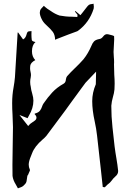

<svg xmlns="http://www.w3.org/2000/svg" viewBox="-20 -947 705 1041"><path d="M77.1 74.2Q72.3 64.5 66.4 54.7Q50.8 29.8 47.9 6.8L47.4 -53.7Q47.4 -104.5 48.8 -154.8Q50.3 -205.1 50.3 -257.3Q49.8 -291.5 47.9 -325.2Q45.9 -356.4 45.9 -387.7Q45.9 -432.6 53.7 -474.1Q58.6 -501 61 -528.3Q64 -570.8 75.7 -770.5H78.6Q96.7 -746.1 105 -733.4L109.9 -736.3Q119.6 -743.7 124 -760.3Q126 -769 129.6 -773.7Q133.3 -778.3 150.9 -778.3L150.4 -759.8Q150.4 -745.1 152.3 -730Q154.8 -722.2 172.4 -719.2Q153.3 -702.6 153.3 -668.9Q153.3 -639.6 171.4 -621.1Q146.5 -607.9 144 -590.8Q143.1 -584 143.1 -577.1Q143.1 -567.4 145.5 -557.9Q147.9 -548.3 147.9 -539.6Q147.9 -532.7 146.5 -526.9Q143.6 -514.6 143.6 -502.4Q143.6 -488.8 147 -475.6V-475.1Q148.4 -460 154.8 -439Q161.1 -418 161.1 -401.4Q161.1 -360.4 136.7 -319.8L129.4 -306.2L85.4 -323.7L132.8 -263.7Q142.6 -276.4 155.3 -283.7Q163.6 -288.6 170.7 -294.7Q177.7 -300.8 177.7 -309.6Q177.7 -318.4 168 -327.6L168.5 -331.1Q189 -336.4 196.8 -347.2Q204.6 -357.9 208 -369.1Q210.9 -378.4 215.8 -385.7Q237.8 -418 262.9 -445.3Q288.1 -472.7 325.7 -493.7Q336.4 -500 337.4 -517.1Q338.9 -526.9 343.3 -533.2Q363.3 -555.7 385.3 -576.7Q410.2 -600.1 432.6 -625.5Q458 -657.2 476.1 -699.7Q481 -712.9 489.7 -722.4Q498.5 -731.9 520.5 -735.8Q530.3 -737.3 539.6 -749.5Q548.8 -761.7 560.1 -761.7Q563.5 -761.7 567.9 -760.7Q592.8 -755.4 598.6 -751L599.1 -732.9Q599.1 -717.8 595.7 -665.5Q595.7 -650.9 597.2 -637.2Q598.6 -625.5 598.6 -608.4L598.1 -598.1Q598.1 -569.3 599.6 -541Q601.6 -517.1 601.6 -493.7Q601.6 -477.5 600.6 -461.9Q598.6 -441.4 592.3 -420.9Q585.4 -397.5 583.5 -373.5Q583.5 -314.9 589.8 -257.8Q591.3 -246.6 592.3 -234.9Q600.6 -147.5 611.3 -87.4Q617.2 -53.7 620.6 -20Q620.6 -2.4 606 9.3Q593.3 20.5 585.9 31.5Q578.6 42.5 562.5 54.2Q559.1 56.6 555.7 61Q552.2 65.4 548.3 68.4Q546.4 68.4 544.9 67.9L537.1 66.9L527.8 -19.5L506.3 -211.4Q502 -250 493.7 -287.6Q480 -349.1 480 -398.9Q480 -444.3 499.5 -490.2L501 -558.6L443.8 -498.5Q428.2 -476.6 425.8 -474.1L368.2 -395.5Q368.2 -393.1 231.4 -210.4Q221.7 -199.2 211.9 -191.4Q167.5 -153.3 153.8 -115.7L148.4 -102.1Q135.7 -72.3 135.7 -54.2Q135.7 -41 141.6 -27.8Q142.6 -26.9 142.6 -24.9Q142.1 -21 137.2 -11.2L132.8 -0.5L132.3 0.5Q127.9 4.9 127.9 9.3Q126 26.9 123.8 36.4Q121.6 45.9 115.7 51.3Q112.8 53.7 110.8 56.2Q108.9 58.6 106 61Q98.6 67.4 77.1 74.2ZM278.8 -731.4Q278.3 -757.3 266.6 -773.9Q256.8 -787.6 227.1 -814.9Q213.4 -827.6 205.6 -844.2Q195.8 -864.7 195.8 -878.4Q195.8 -881.3 197.5 -889.6Q199.2 -897.9 217.8 -915.5L224.6 -909.2Q231 -903.3 236.8 -899.4Q246.1 -894 254.9 -887.7Q277.8 -871.1 302.7 -862.8Q335.9 -856.4 370.1 -856.4Q384.8 -856 399.4 -855L400.4 -866.7L386.2 -884.3L388.2 -887.2V-887.7Q399.4 -879.4 416 -864.7L427.2 -878.4Q446.8 -903.3 449.2 -906.7Q455.1 -915 462.4 -920.9Q469.7 -924.8 479.5 -925.3L487.3 -926.8Q487.3 -922.4 488 -918.2Q488.8 -914.1 488.8 -910.2Q488.8 -904.8 487.8 -899.9Q464.4 -825.2 403.3 -780.3Q399.4 -777.3 394.3 -775.9Q389.2 -774.4 350.6 -759.8L288.6 -735.8Z"/></svg>

Font: Unutterable
Style: Regular
Weight: 400
Designer: GGBotNet
Foundry: f0n7.com
Version: 1.00